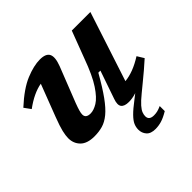

<svg xmlns="http://www.w3.org/2000/svg" viewBox="-190 -705 1115 1115"><g transform="rotate(-45 368.0 -147.5)"><path d="M723 -103.5Q696.5 -79.5 670 -57Q643.5 -34.5 616.5 -12.5L566 29Q531 57.5 514 77Q497 96.5 491.8 110.8Q486.5 125 486.5 137.5Q486.5 170 526.5 170Q541 170 554.5 167Q568 164 588 155V196.5Q553 217.5 527.5 225Q502 232.5 477 232.5Q438 232.5 420.5 212.2Q403 192 403 164Q403 144 411.2 125Q419.5 106 442.8 82.2Q466 58.5 511 24.5L540.5 1.5Q522 7.5 506.5 9.8Q491 12 478.5 12Q442.5 12 429.5 -5.2Q416.5 -22.5 430.5 -61.5L490 -234H473Q428 -154.5 392.8 -105.8Q357.5 -57 326.5 -31.5Q295.5 -6 264.2 3Q233 12 196.5 12Q137 12 108.5 -16.5Q80 -45 80 -88.5Q80 -109.5 87.2 -140.8Q94.5 -172 116 -228L191.5 -425Q125.5 -413.5 50 -358L21 -398Q103 -473.5 169.8 -501Q236.5 -528.5 287 -528.5Q336.5 -528.5 349.2 -502Q362 -475.5 341 -420L255.5 -202.5Q244.5 -173.5 239.8 -156.2Q235 -139 235 -128Q235 -98 274 -98Q300 -98 332 -117.5Q364 -137 400.2 -191.5Q436.5 -246 474.5 -351L537 -516H689.5L549.5 -88Q583.5 -91.5 619.8 -105.2Q656 -119 697.5 -145Z"/></g></svg>

Font: Newsreader 6pt SemiBold
Style: Italic
Weight: 600
Italic angle: -17°
Designer: Hugues Gentile
Foundry: Production Type
Version: Version 1.003; ttfautohint (v1.8.3)